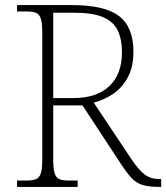

<svg xmlns="http://www.w3.org/2000/svg" viewBox="-20 -734 653 754"><path d="M47 0V-25H84Q108 -25 121.5 -30.5Q135 -36 140.5 -54Q146 -72 146 -108V-606Q146 -642 140.5 -660Q135 -678 121.5 -683.5Q108 -689 84 -689H47V-714H264Q391 -714 447.5 -671Q504 -628 504 -530Q504 -473 483 -432.5Q462 -392 426.5 -367Q391 -342 348 -331L496 -109Q525 -66 548.5 -48.5Q572 -31 604 -31H613V0H607Q563 0 538.5 -8Q514 -16 496 -35.5Q478 -55 455 -90L304 -320H189V-108Q189 -72 194.5 -54Q200 -36 213 -30.5Q226 -25 251 -25H285V0ZM269 -349Q360 -349 409.5 -396Q459 -443 459 -529Q459 -579 442.5 -614Q426 -649 385 -666.5Q344 -684 272 -684H189V-349Z"/></svg>

Font: Noto Serif Malayalam ExtraLight
Style: Regular
Weight: 200
Designer: Indian type Foundry, Jelle Bosma, Monotype Design Team
Foundry: Monotype Imaging Inc.
Version: Version 2.104; ttfautohint (v1.8.4.7-5d5b)